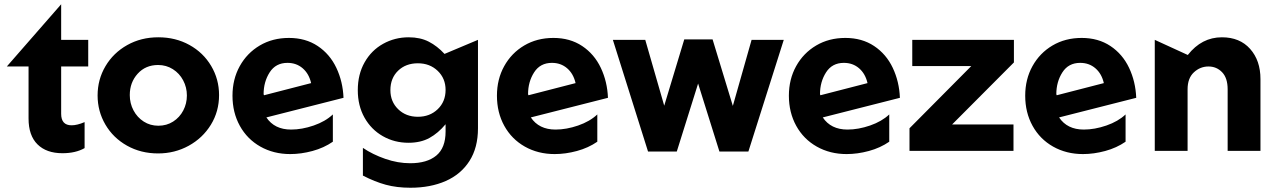

<svg xmlns="http://www.w3.org/2000/svg" viewBox="-20 -708 5987 901"><path d="M273 11Q335 11 377 -13V-135Q342 -120 316 -120Q267 -120 267 -174V-396H394V-521H267V-688L12 -396H114V-152Q114 -72 156 -30.5Q198 11 273 11Z M1008 -262Q1008 -336 971 -398.5Q934 -461 869 -497Q804 -533 723 -533Q642 -533 577 -496.5Q512 -460 475 -397.5Q438 -335 438 -260Q438 -186 474.5 -123.5Q511 -61 576 -24.5Q641 12 722 12Q800 12 865.5 -24Q931 -60 969.5 -122.5Q1008 -185 1008 -262ZM857 -260Q857 -222 840 -189.5Q823 -157 792.5 -137.5Q762 -118 723 -118Q685 -118 654.5 -137.5Q624 -157 606.5 -190Q589 -223 589 -262Q589 -321 626 -362Q663 -403 722 -403Q760 -403 791 -383.5Q822 -364 839.5 -331Q857 -298 857 -260Z M1346 -100Q1268 -100 1230 -157L1592 -249Q1589 -325 1558.5 -389.5Q1528 -454 1471 -492Q1414 -530 1336 -530Q1259 -530 1199 -494.5Q1139 -459 1105 -397.5Q1071 -336 1071 -259Q1071 -180 1105.5 -117.5Q1140 -55 1202 -20Q1264 15 1342 15Q1393 15 1446.5 0.5Q1500 -14 1542 -43V-171Q1507 -138 1452 -119Q1397 -100 1346 -100ZM1329 -413Q1371 -413 1400.5 -387.5Q1430 -362 1440 -318L1219 -261L1217 -266Q1217 -324 1245.5 -368.5Q1274 -413 1329 -413Z M1812 -285Q1812 -341 1848 -376Q1884 -411 1941 -411Q1997 -411 2034 -375.5Q2071 -340 2071 -286Q2071 -231 2034 -195.5Q1997 -160 1941 -160Q1885 -160 1848.5 -195.5Q1812 -231 1812 -285ZM1905 58Q1847 58 1788 37.5Q1729 17 1683 -14V116Q1739 145 1790.5 159Q1842 173 1906 173Q2000 173 2071.5 141.5Q2143 110 2183 47.5Q2223 -15 2223 -106V-521L2066 -455Q2032 -492 1992 -512.5Q1952 -533 1898 -533Q1833 -533 1778 -502.5Q1723 -472 1691 -415.5Q1659 -359 1659 -285Q1659 -212 1690.5 -156Q1722 -100 1776.5 -69Q1831 -38 1897 -38Q1954 -38 1995 -60.5Q2036 -83 2071 -125V-91Q2071 -14 2027.5 22Q1984 58 1905 58Z M2587 -100Q2509 -100 2471 -157L2833 -249Q2830 -325 2799.5 -389.5Q2769 -454 2712 -492Q2655 -530 2577 -530Q2500 -530 2440 -494.5Q2380 -459 2346 -397.5Q2312 -336 2312 -259Q2312 -180 2346.5 -117.5Q2381 -55 2443 -20Q2505 15 2583 15Q2634 15 2687.5 0.5Q2741 -14 2783 -43V-171Q2748 -138 2693 -119Q2638 -100 2587 -100ZM2570 -413Q2612 -413 2641.5 -387.5Q2671 -362 2681 -318L2460 -261L2458 -266Q2458 -324 2486.5 -368.5Q2515 -413 2570 -413Z M2856 -521 3021 3H3156L3256 -316L3356 3H3492L3658 -521H3507L3419 -211L3324 -523H3191L3097 -212L3008 -521Z M3957 -100Q3879 -100 3841 -157L4203 -249Q4200 -325 4169.5 -389.5Q4139 -454 4082 -492Q4025 -530 3947 -530Q3870 -530 3810 -494.5Q3750 -459 3716 -397.5Q3682 -336 3682 -259Q3682 -180 3716.5 -117.5Q3751 -55 3813 -20Q3875 15 3953 15Q4004 15 4057.5 0.5Q4111 -14 4153 -43V-171Q4118 -138 4063 -119Q4008 -100 3957 -100ZM3940 -413Q3982 -413 4011.5 -387.5Q4041 -362 4051 -318L3830 -261L3828 -266Q3828 -324 3856.5 -368.5Q3885 -413 3940 -413Z M4738 -415V-521H4261V-398H4538L4248 -106V0H4736V-124H4448Z M5066 -100Q4988 -100 4950 -157L5312 -249Q5309 -325 5278.5 -389.5Q5248 -454 5191 -492Q5134 -530 5056 -530Q4979 -530 4919 -494.5Q4859 -459 4825 -397.5Q4791 -336 4791 -259Q4791 -180 4825.5 -117.5Q4860 -55 4922 -20Q4984 15 5062 15Q5113 15 5166.5 0.5Q5220 -14 5262 -43V-171Q5227 -138 5172 -119Q5117 -100 5066 -100ZM5049 -413Q5091 -413 5120.5 -387.5Q5150 -362 5160 -318L4939 -261L4937 -266Q4937 -324 4965.5 -368.5Q4994 -413 5049 -413Z M5714 -533Q5619 -533 5554 -450L5399 -521V0H5553V-289Q5553 -341 5582.5 -368.5Q5612 -396 5651 -396Q5689 -396 5715 -369Q5741 -342 5741 -289V0H5895V-337Q5895 -424 5846.5 -478.5Q5798 -533 5714 -533Z"/></svg>

Font: Geom
Style: Bold
Weight: 700
Version: Version 1.102